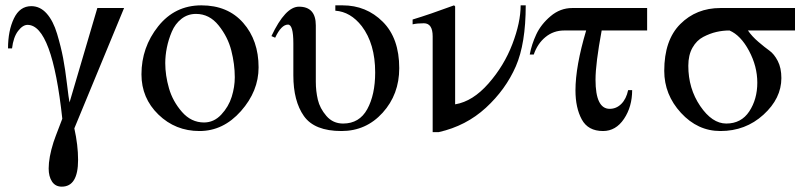

<svg xmlns="http://www.w3.org/2000/svg" viewBox="-20 -480 3023 718"><path d="M444 -450 258 0Q272 63 272 118Q272 218 211 218Q187 218 174.5 199Q162 180 162 150Q162 109 180 52Q181 47 213 -36Q175 -387 83 -387Q65 -387 47.5 -364Q30 -341 25 -299H10Q10 -365 32 -411Q54 -457 97 -457Q130 -457 154.5 -429.5Q179 -402 193.5 -353.5Q208 -305 216 -263Q224 -221 230.5 -166Q237 -111 240 -97L344 -450Z M947 -228Q947 -139 881 -64.5Q815 10 726 10Q636 10 572.5 -51.5Q509 -113 509 -202Q509 -303 571.5 -381.5Q634 -460 733 -460Q832 -460 889.5 -394.5Q947 -329 947 -228ZM858 -191Q858 -240 845 -291Q832 -342 797.5 -385Q763 -428 713 -428Q682 -428 658.5 -409.5Q635 -391 622.5 -361.5Q610 -332 604 -302Q598 -272 598 -244Q598 -198 612 -149.5Q626 -101 660.5 -61.5Q695 -22 743 -22Q780 -22 807.5 -51.5Q835 -81 846.5 -118Q858 -155 858 -191Z M1234 -460H1261Q1350 -460 1411.5 -398.5Q1473 -337 1473 -225Q1473 -127 1411 -58.5Q1349 10 1257 10Q1156 10 1116.5 -46Q1077 -102 1077 -198V-318Q1077 -388 1057 -388Q1032 -388 1009 -339L995 -345Q1047 -455 1098 -455Q1161 -455 1161 -385V-174Q1161 -140 1168.5 -107.5Q1176 -75 1200.5 -46.5Q1225 -18 1263 -18Q1324 -18 1353.5 -72Q1383 -126 1383 -209Q1383 -316 1333 -382Q1291 -436 1234 -440Z M1927 -460H1946Q1946 -317 1909 -232Q1871 -145 1797 -77Q1723 -9 1621 14H1598V-344Q1598 -393 1565 -393Q1540 -393 1523 -389V-407Q1586 -426 1678 -460L1682 -456V-90H1683Q1748 -101 1806.5 -167.5Q1865 -234 1896 -315Q1927 -396 1927 -460Z M2400 -366H2230Q2207 -242 2207 -182Q2207 -73 2260 -73Q2285 -73 2303.5 -91.5Q2322 -110 2329 -143H2344Q2344 -81 2313.5 -35.5Q2283 10 2235 10Q2179 10 2155.5 -33.5Q2132 -77 2132 -142Q2132 -232 2172 -366H2090Q2050 -366 2020 -341.5Q1990 -317 1976 -276H1961Q1968 -314 1985.5 -351.5Q2003 -389 2039 -419.5Q2075 -450 2120 -450H2400Z M2953 -366H2777Q2792 -344 2816 -323.5Q2840 -303 2857.5 -290.5Q2875 -278 2888.5 -252Q2902 -226 2902 -188Q2902 -112 2835 -51Q2768 10 2674 10Q2589 10 2526.5 -58Q2464 -126 2464 -215Q2464 -330 2524 -390Q2584 -450 2674 -450H2953ZM2812 -171Q2812 -232 2781 -290Q2750 -348 2708 -366Q2683 -366 2659 -360.5Q2635 -355 2610 -342Q2585 -329 2569.5 -301.5Q2554 -274 2554 -234Q2554 -149 2598.5 -83.5Q2643 -18 2696 -18Q2752 -18 2782 -63.5Q2812 -109 2812 -171Z"/></svg>

Font: STIX MathJax Main
Style: Regular
Weight: 400
Designer: MicroPress Inc., with final additions and corrections provided by Coen Hoffman, Elsevier (retired)
Version: Version 1.1.1